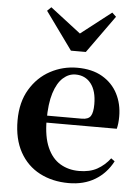

<svg xmlns="http://www.w3.org/2000/svg" viewBox="-58 -882 688 943"><g transform="rotate(5 286.0 -410.5)"><path d="M316.2 16.2Q235.8 16.2 173.2 -16.5Q110.6 -49.1 75.1 -113Q39.6 -176.9 39.6 -268.8Q39.6 -358.8 77.6 -422.2Q115.5 -485.7 177.2 -518.8Q238.9 -551.9 309.4 -551.9Q383.1 -551.9 433.5 -522.5Q483.8 -493.1 509.6 -443.2Q535.4 -393.3 535.4 -330.9Q535.4 -296.1 528.7 -270.2H98.1V-304.6H353.4Q385.5 -304.6 396.9 -322.2Q408.3 -339.8 408.3 -380.4Q408.3 -446.3 380.2 -482.2Q352.1 -518 304.1 -518Q270.7 -518 242.6 -492.9Q214.6 -467.8 198.1 -416Q181.7 -364.1 181.7 -282.7Q181.7 -200.5 204.9 -148.2Q228 -95.8 268.8 -71.7Q309.5 -47.5 361.4 -47.5Q414.4 -47.5 450.9 -67.7Q487.3 -87.9 514.2 -123.2L532.1 -109.9Q500.6 -49.8 445.7 -16.8Q390.7 16.2 316.2 16.2ZM156.6 -836.7 344.7 -691.7H270.6L457 -836.7L477.1 -817.8L344.4 -632.7H270.9L137.2 -817.8Z"/></g></svg>

Font: Noto Serif KR
Style: Regular
Weight: 200
Designer: Ryoko NISHIZUKA 西塚涼子 (kana & ideographs); Frank Grießhammer (Latin, Greek & Cyrillic); Wenlong ZHANG 张文龙 (bopomofo); San
Foundry: Adobe
Version: Version 2.001;hotconv 1.1.0;makeotfexe 2.6.0